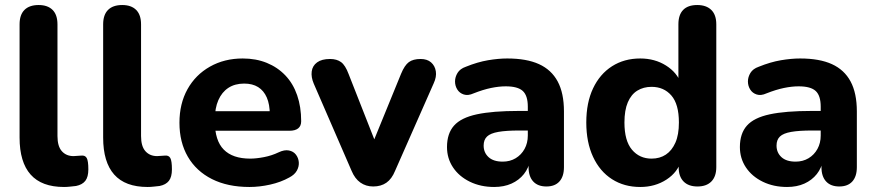

<svg xmlns="http://www.w3.org/2000/svg" viewBox="-20 -734 3489 765"><path d="M235 11Q146 11 102 -38.5Q58 -88 58 -186V-637Q58 -675 77.5 -694.5Q97 -714 134 -714Q170 -714 189.5 -694.5Q209 -675 209 -637V-192Q209 -151 226.5 -131.5Q244 -112 273 -112Q281 -112 288 -113Q295 -114 303 -114Q319 -116 325.5 -104.5Q332 -93 332 -59Q332 -29 320 -13.5Q308 2 283 7Q273 8 260 9.5Q247 11 235 11Z M568 11Q479 11 435 -38.5Q391 -88 391 -186V-637Q391 -675 410.5 -694.5Q430 -714 467 -714Q503 -714 522.5 -694.5Q542 -675 542 -637V-192Q542 -151 559.5 -131.5Q577 -112 606 -112Q614 -112 621 -113Q628 -114 636 -114Q652 -116 658.5 -104.5Q665 -93 665 -59Q665 -29 653 -13.5Q641 2 616 7Q606 8 593 9.5Q580 11 568 11Z M974 11Q887 11 824.5 -20.5Q762 -52 728.5 -109.5Q695 -167 695 -245Q695 -321 727 -378.5Q759 -436 816.5 -468.5Q874 -501 947 -501Q1000 -501 1043 -483.5Q1086 -466 1117 -433.5Q1148 -401 1164 -354.5Q1180 -308 1180 -251Q1180 -232 1168 -222.5Q1156 -213 1133 -213H819V-291H1071L1055 -277Q1055 -318 1043 -345.5Q1031 -373 1008.5 -387Q986 -401 953 -401Q916 -401 890 -384Q864 -367 850 -335Q836 -303 836 -258V-250Q836 -174 871.5 -138Q907 -102 977 -102Q1001 -102 1032 -108Q1063 -114 1090 -127Q1113 -138 1131 -134.5Q1149 -131 1159 -118Q1169 -105 1170.5 -88Q1172 -71 1163 -54.5Q1154 -38 1133 -27Q1099 -8 1056.5 1.5Q1014 11 974 11Z M1467 9Q1438 9 1416 -6.5Q1394 -22 1381 -53L1230 -401Q1219 -427 1222 -449.5Q1225 -472 1243.5 -485.5Q1262 -499 1295 -499Q1322 -499 1339 -486.5Q1356 -474 1369 -439L1487 -139H1455L1578 -440Q1592 -474 1609 -486.5Q1626 -499 1656 -499Q1682 -499 1697.5 -485.5Q1713 -472 1716.5 -450Q1720 -428 1708 -402L1554 -53Q1541 -21 1519.5 -6Q1498 9 1467 9Z M1949 11Q1895 11 1852 -10Q1809 -31 1785 -67Q1761 -103 1761 -148Q1761 -202 1789 -233.5Q1817 -265 1880 -278.5Q1943 -292 2047 -292H2100V-214H2048Q1997 -214 1965.5 -208.5Q1934 -203 1920.5 -190Q1907 -177 1907 -154Q1907 -126 1926.5 -108Q1946 -90 1983 -90Q2012 -90 2034.5 -103.5Q2057 -117 2070 -140.5Q2083 -164 2083 -194V-309Q2083 -353 2063 -371.5Q2043 -390 1995 -390Q1968 -390 1936.5 -383.5Q1905 -377 1867 -362Q1845 -352 1828 -357.5Q1811 -363 1802 -377.5Q1793 -392 1793 -409.5Q1793 -427 1803 -443.5Q1813 -460 1836 -468Q1883 -487 1924.5 -494Q1966 -501 2001 -501Q2078 -501 2127.5 -478.5Q2177 -456 2202 -409.5Q2227 -363 2227 -290V-68Q2227 -31 2209 -11Q2191 9 2157 9Q2123 9 2104.5 -11Q2086 -31 2086 -68V-105L2093 -99Q2087 -65 2067.5 -40.5Q2048 -16 2018 -2.5Q1988 11 1949 11Z M2531 11Q2467 11 2418.5 -20Q2370 -51 2343 -109Q2316 -167 2316 -246Q2316 -325 2343 -382Q2370 -439 2418.5 -470Q2467 -501 2531 -501Q2589 -501 2633.5 -473Q2678 -445 2694 -400H2683V-637Q2683 -675 2702 -694.5Q2721 -714 2758 -714Q2794 -714 2814 -694.5Q2834 -675 2834 -637V-68Q2834 -31 2814.5 -11Q2795 9 2759 9Q2723 9 2703.5 -11Q2684 -31 2684 -68V-136L2695 -97Q2681 -48 2635.5 -18.5Q2590 11 2531 11ZM2576 -102Q2609 -102 2633 -118Q2657 -134 2671 -165.5Q2685 -197 2685 -246Q2685 -319 2655 -353.5Q2625 -388 2576 -388Q2544 -388 2519.5 -373Q2495 -358 2481.5 -326.5Q2468 -295 2468 -246Q2468 -173 2498 -137.5Q2528 -102 2576 -102Z M3116 11Q3062 11 3019 -10Q2976 -31 2952 -67Q2928 -103 2928 -148Q2928 -202 2956 -233.5Q2984 -265 3047 -278.5Q3110 -292 3214 -292H3267V-214H3215Q3164 -214 3132.5 -208.5Q3101 -203 3087.5 -190Q3074 -177 3074 -154Q3074 -126 3093.5 -108Q3113 -90 3150 -90Q3179 -90 3201.5 -103.5Q3224 -117 3237 -140.5Q3250 -164 3250 -194V-309Q3250 -353 3230 -371.5Q3210 -390 3162 -390Q3135 -390 3103.5 -383.5Q3072 -377 3034 -362Q3012 -352 2995 -357.5Q2978 -363 2969 -377.5Q2960 -392 2960 -409.5Q2960 -427 2970 -443.5Q2980 -460 3003 -468Q3050 -487 3091.5 -494Q3133 -501 3168 -501Q3245 -501 3294.5 -478.5Q3344 -456 3369 -409.5Q3394 -363 3394 -290V-68Q3394 -31 3376 -11Q3358 9 3324 9Q3290 9 3271.5 -11Q3253 -31 3253 -68V-105L3260 -99Q3254 -65 3234.5 -40.5Q3215 -16 3185 -2.5Q3155 11 3116 11Z"/></svg>

Font: Nunito ExtraLight ExtraBold
Style: Regular
Weight: 800
Version: Version 3.602